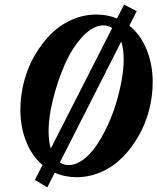

<svg xmlns="http://www.w3.org/2000/svg" viewBox="-20 -738 667 814"><path d="M180.7 56.2 127.9 24.9 160.2 -38.6Q114.7 -77.1 90.6 -138.7Q66.4 -200.2 66.4 -272.9Q66.4 -332 81.5 -390.9Q96.7 -449.7 125.7 -500.7Q154.8 -551.8 193.6 -591.3Q232.4 -630.9 283 -653.6Q333.5 -676.3 388.2 -676.3Q436 -676.3 476.1 -659.7L505.9 -718.3L559.6 -690.9L528.3 -628.9Q576.2 -590.8 601.8 -527.6Q627.4 -464.4 627.4 -390.1Q627.4 -331.1 612.3 -272.2Q597.2 -213.4 568.1 -162.4Q539.1 -111.3 500.2 -71.8Q461.4 -32.2 410.6 -9.5Q359.9 13.2 305.2 13.2Q254.4 13.2 211.9 -5.9ZM186 -184.1Q186 -140.1 195.3 -108.4L455.6 -619.1Q438.5 -630.4 418.9 -630.4Q374 -630.4 329.6 -582.3Q285.2 -534.2 254.6 -464.4Q224.1 -394.5 205.1 -318.4Q186 -242.2 186 -184.1ZM270.5 -38.1Q301.3 -38.1 332 -60.5Q362.8 -83 387.9 -119.9Q413.1 -156.7 435.3 -204.1Q457.5 -251.5 472.4 -301Q487.3 -350.6 495.8 -398.4Q504.4 -446.3 504.4 -484.4Q504.4 -528.8 494.1 -562L233.9 -49.3Q251 -38.1 270.5 -38.1Z"/></svg>

Font: Elstob 6pt
Style: Italic
Weight: 700
Italic angle: -20°
Designer: Peter S. Baker
Version: Version 1.015